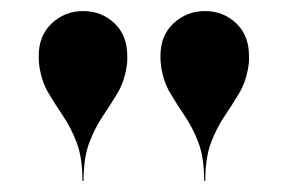

<svg xmlns="http://www.w3.org/2000/svg" viewBox="-20 -780 520 347"><path d="M349 -453Q349 -494.5 338.8 -521.8Q328.5 -549 314.2 -570Q300 -591 287.5 -612Q275 -633 271 -661Q270.5 -666.5 270.2 -670.5Q270 -674.5 270 -679Q270 -716 293.8 -738Q317.5 -760 350.5 -760Q383.5 -760 406.8 -738Q430 -716 430 -679Q430 -674.5 430 -670.5Q430 -666.5 429 -661Q425 -633 412.5 -612Q400 -591 385.8 -570Q371.5 -549 361.2 -521.8Q351 -494.5 351 -453ZM129 -453Q129 -494.5 118.8 -521.8Q108.5 -549 94.2 -570Q80 -591 67.5 -612Q55 -633 51 -661Q50.5 -666.5 50.2 -670.5Q50 -674.5 50 -679Q50 -716 73.8 -738Q97.5 -760 130.5 -760Q163.5 -760 186.8 -738Q210 -716 210 -679Q210 -674.5 210 -670.5Q210 -666.5 209 -661Q205 -633 192.5 -612Q180 -591 165.8 -570Q151.5 -549 141.2 -521.8Q131 -494.5 131 -453Z"/></svg>

Font: Bodoni Moda 96pt
Style: Bold
Weight: 700
Version: Version 2.005